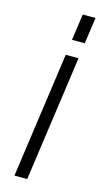

<svg xmlns="http://www.w3.org/2000/svg" viewBox="-114 -759 433 798"><g transform="rotate(15 102.5 -360.0)"><path d="M37 0 113 -540H168L92 0ZM122 -607 138 -720H193L177 -607Z"/></g></svg>

Font: Mohave Light Light
Style: Italic
Weight: 300
Italic angle: -8°
Version: Version 2.003